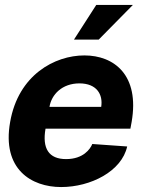

<svg xmlns="http://www.w3.org/2000/svg" viewBox="-20 -740 611 776"><path d="M227 16C347 16 472 -48 494 -148L353 -158C345 -138 317 -97 247 -97C177 -97 150 -140 164 -220H507L512 -247C545 -437 441 -516 321 -516C201 -516 54 -437 21 -247C-13 -56 107 16 227 16ZM180 -308C188 -358 231 -403 301 -403C371 -403 397 -358 389 -308ZM279 -580H379L517 -720H369Z"/></svg>

Font: Uncut Sans
Style: Bold Italic
Weight: 700
Italic angle: -10°
Designer: Kasper Nordkvist
Foundry: Uncut Type
Version: Version 1.111;FEAKit 1.0